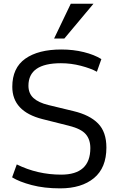

<svg xmlns="http://www.w3.org/2000/svg" viewBox="-20 -1014 639 1045"><path d="M488.8 -993.7 330.1 -804.2H274.4L365.2 -993.7ZM71.3 -119.1Q184.1 -63.5 313 -63.5Q471.7 -63.5 471.7 -208Q471.7 -254.9 446.5 -283.9Q421.4 -313 355 -329.6L211.4 -365.7Q46.9 -407.2 46.9 -541.5Q46.9 -644.5 117.7 -694.6Q188.5 -744.6 313.5 -744.6Q378.9 -744.6 436 -730.5Q493.2 -716.3 531.7 -692.4L507.3 -623.5Q474.6 -641.6 420.7 -655.8Q366.7 -669.9 311.5 -669.9Q134.8 -669.9 134.8 -547.4Q134.8 -505.9 161.9 -480.7Q189 -455.6 243.2 -442.4L380.4 -409.2Q468.3 -388.2 513.7 -342Q559.1 -295.9 559.1 -210.9Q559.1 -100.6 491.5 -44.7Q423.8 11.2 307.6 11.2Q220.7 11.2 153.1 -6.6Q85.4 -24.4 45.9 -48.8Z"/></svg>

Font: Oxygen
Style: Regular
Weight: 400
Designer: Vernon Adams
Foundry: Vernon Adams
Version: Version Release 0.2.3 webfont; ttfautohint (v0.93.3-1d66) -l